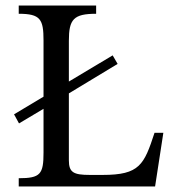

<svg xmlns="http://www.w3.org/2000/svg" viewBox="-20 -677 630 697"><path d="M407 -445 389 -476 230 -381V-529C230 -607 247 -627 329 -627V-657H48V-627C127 -627 138 -607 138 -530V-326L31 -262L49 -229L138 -282V-123C138 -45 127 -30 48 -30V0H543L573 -195H541C503 -79 487 -42 353 -42H306C247 -42 230 -51 230 -95V-338Z"/></svg>

Font: STIX Two Math
Style: Regular
Weight: 400
Designer: Ross Mills, John Hudson & Paul Hanslow, Tiro Typeworks Ltd; with portions MicroPress Inc., with additions and correction
Foundry: Tiro Typeworks Ltd
Version: Version 2.02 b142